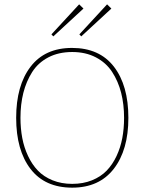

<svg xmlns="http://www.w3.org/2000/svg" viewBox="-20 -863 672 893"><path d="M557.1 -314.9Q557.1 -377.4 543.5 -431.2Q529.8 -484.9 501.7 -528.1Q473.6 -571.3 426 -596.2Q378.4 -621.1 315.9 -621.1Q252.4 -621.1 204.8 -596.2Q157.2 -571.3 129.6 -527.8Q102.1 -484.4 88.6 -431.2Q75.2 -377.9 75.2 -314.9Q75.2 -265.6 83.5 -221.4Q91.8 -177.2 110.4 -137.7Q128.9 -98.1 156.2 -69.6Q183.6 -41 224.6 -24.4Q265.6 -7.8 315.9 -7.8Q366.7 -7.8 407.7 -24.4Q448.7 -41 476.1 -69.3Q503.4 -97.7 522 -137.2Q540.5 -176.8 548.8 -220.9Q557.1 -265.1 557.1 -314.9ZM577.1 -314.9Q577.1 -165.5 509.3 -77.9Q441.4 9.8 315.9 9.8Q189 9.8 122.1 -77.1Q55.2 -164.1 55.2 -314.9Q55.2 -465.3 122.1 -552.7Q189 -640.1 314.9 -640.1Q442.4 -640.1 509.8 -553Q577.1 -465.8 577.1 -314.9ZM348.1 -842.8 368.2 -823.2 228 -693.8 219.2 -703.1ZM478 -842.8 498 -823.2 357.9 -693.8 349.1 -703.1Z"/></svg>

Font: Sinkin Sans 100 Thin
Style: Regular
Weight: 100
Designer: Keith Bates
Foundry: K-Type
Version: Sinkin Sans (version 1.0)  by Keith Bates   •   © 2014   www